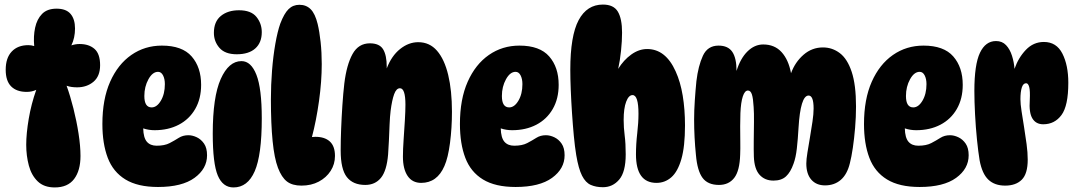

<svg xmlns="http://www.w3.org/2000/svg" viewBox="-20 -812 4710 842"><path d="M333 -128Q333 -64 305 -27Q277 10 220 10Q173 10 145.5 -16.5Q118 -43 106.5 -86Q95 -129 95 -177Q95 -226 106 -291Q117 -356 139 -418Q120 -409 97 -409Q53 -409 29 -433Q5 -457 5 -506Q5 -558 31.5 -586Q58 -614 104 -614Q117 -614 130 -610Q126 -653 134 -690.5Q142 -728 164.5 -751Q187 -774 228 -774Q270 -774 289.5 -751Q309 -728 309 -687Q309 -646 293 -613Q311 -619 329 -619Q370 -619 394.5 -597.5Q419 -576 419 -526Q419 -478 390 -453.5Q361 -429 318 -429Q307 -429 295 -430.5Q283 -432 272 -436Q288 -392 302 -336.5Q316 -281 324.5 -226Q333 -171 333 -128Z M673 8Q584 8 530 -25Q476 -58 452.5 -120Q429 -182 429 -268Q429 -377 463 -453.5Q497 -530 556 -571Q615 -612 690 -612Q779 -612 820.5 -564.5Q862 -517 862 -440Q862 -379 836 -334Q810 -289 764 -265Q718 -241 658 -241Q632 -241 608 -249Q609 -208 624 -190.5Q639 -173 667 -173Q702 -173 724 -184.5Q746 -196 764 -207.5Q782 -219 806 -219Q824 -219 843 -210Q862 -201 875 -182Q888 -163 888 -131Q888 -72 833 -32Q778 8 673 8ZM645 -341Q668 -341 685.5 -370.5Q703 -400 703 -443Q703 -466 695 -481.5Q687 -497 673 -497Q649 -497 631 -464.5Q613 -432 613 -391Q613 -341 645 -341Z M1028 -767Q1081 -767 1104.5 -738Q1128 -709 1128 -671Q1128 -625 1099.5 -599.5Q1071 -574 1018 -574Q967 -574 942.5 -602Q918 -630 918 -668Q918 -717 948.5 -742Q979 -767 1028 -767ZM1039 -544Q1081 -544 1104.5 -484Q1128 -424 1128 -293Q1128 -132 1097 -61Q1066 10 1004 10Q957 10 935 -42.5Q913 -95 913 -226Q913 -387 948 -465.5Q983 -544 1039 -544Z M1302 2Q1262 2 1238.5 -16Q1215 -34 1199 -76Q1183 -118 1175.5 -193.5Q1168 -269 1168 -376Q1168 -440 1173 -503Q1178 -566 1187.5 -620Q1197 -674 1209 -708Q1226 -753 1245.5 -772Q1265 -791 1293 -791Q1323 -791 1342.5 -771.5Q1362 -752 1373 -707Q1381 -674 1386 -628Q1391 -582 1391 -531Q1391 -455 1379 -369Q1367 -283 1348 -211Q1356 -212 1363 -212Q1404 -212 1426.5 -191.5Q1449 -171 1449 -128Q1449 -92 1430 -62.5Q1411 -33 1378 -15.5Q1345 2 1302 2Z M1602 -622Q1644 -622 1660 -596Q1676 -570 1676 -519Q1676 -515 1676 -512Q1697 -567 1734.5 -597Q1772 -627 1814 -627Q1864 -627 1896.5 -589.5Q1929 -552 1945.5 -483.5Q1962 -415 1962 -322Q1962 -251 1953.5 -185.5Q1945 -120 1929 -84Q1897 -10 1827 -10Q1788 -10 1767.5 -40.5Q1747 -71 1747 -125Q1747 -157 1750 -199.5Q1753 -242 1755.5 -284Q1758 -326 1758 -353Q1758 -425 1734 -425Q1718 -425 1708.5 -399Q1699 -373 1693 -326Q1690 -302 1688.5 -266Q1687 -230 1685.5 -194.5Q1684 -159 1682 -135Q1676 -63 1650.5 -32Q1625 -1 1582 -1Q1528 -1 1501 -35.5Q1474 -70 1474 -152Q1474 -194 1476 -246Q1478 -298 1481.5 -350.5Q1485 -403 1490 -446Q1500 -528 1526 -575Q1552 -622 1602 -622Z M2241 8Q2152 8 2098 -25Q2044 -58 2020.5 -120Q1997 -182 1997 -268Q1997 -377 2031 -453.5Q2065 -530 2124 -571Q2183 -612 2258 -612Q2347 -612 2388.5 -564.5Q2430 -517 2430 -440Q2430 -379 2404 -334Q2378 -289 2332 -265Q2286 -241 2226 -241Q2200 -241 2176 -249Q2177 -208 2192 -190.5Q2207 -173 2235 -173Q2270 -173 2292 -184.5Q2314 -196 2332 -207.5Q2350 -219 2374 -219Q2392 -219 2411 -210Q2430 -201 2443 -182Q2456 -163 2456 -131Q2456 -72 2401 -32Q2346 8 2241 8ZM2213 -341Q2236 -341 2253.5 -370.5Q2271 -400 2271 -443Q2271 -466 2263 -481.5Q2255 -497 2241 -497Q2217 -497 2199 -464.5Q2181 -432 2181 -391Q2181 -341 2213 -341Z M2624 -792Q2671 -792 2689.5 -761Q2708 -730 2708 -669Q2708 -633 2703.5 -589.5Q2699 -546 2691 -510Q2715 -549 2748.5 -573Q2782 -597 2818 -597Q2899 -597 2943 -499Q2964 -453 2974 -392.5Q2984 -332 2984 -262Q2984 -169 2968 -114Q2952 -59 2924 -34.5Q2896 -10 2859 -10Q2769 -10 2769 -135Q2769 -180 2774.5 -227Q2780 -274 2780 -313Q2780 -395 2754 -395Q2737 -395 2726 -366Q2715 -337 2715 -286Q2715 -252 2719.5 -217.5Q2724 -183 2724 -135Q2724 -58 2695.5 -24.5Q2667 9 2624 9Q2594 9 2571 -1Q2548 -11 2532.5 -41.5Q2517 -72 2507 -132Q2501 -168 2496.5 -216Q2492 -264 2488.5 -316.5Q2485 -369 2483 -418.5Q2481 -468 2481 -506Q2481 -655 2517.5 -723.5Q2554 -792 2624 -792Z M3707 -96Q3695 -47 3667 -23Q3639 1 3598 1Q3560 1 3538 -24Q3516 -49 3516 -95Q3516 -113 3521 -143.5Q3526 -174 3532 -209.5Q3538 -245 3543 -278.5Q3548 -312 3548 -336Q3548 -393 3526 -393Q3508 -393 3497 -357Q3486 -321 3482 -253Q3479 -201 3474.5 -161Q3470 -121 3460 -94Q3447 -57 3427 -38.5Q3407 -20 3372 -20Q3334 -20 3311 -45.5Q3288 -71 3286 -125Q3285 -155 3285.5 -196Q3286 -237 3286.5 -277Q3287 -317 3285 -343Q3283 -380 3277.5 -397.5Q3272 -415 3260 -415Q3246 -415 3237.5 -389Q3229 -363 3227 -316Q3226 -293 3226 -259Q3226 -225 3226.5 -191.5Q3227 -158 3226 -135Q3224 -63 3200 -32Q3176 -1 3133 -1Q3084 -1 3061 -32Q3038 -63 3032 -132Q3028 -171 3026 -210Q3024 -249 3024 -288Q3024 -327 3027 -371.5Q3030 -416 3034 -456Q3042 -523 3062.5 -567.5Q3083 -612 3131 -612Q3173 -612 3191.5 -584.5Q3210 -557 3210 -501Q3227 -556 3258 -586.5Q3289 -617 3327 -617Q3377 -617 3407.5 -583.5Q3438 -550 3449 -491Q3467 -540 3504 -572Q3541 -604 3589 -604Q3630 -604 3663 -579Q3696 -554 3715 -497Q3734 -440 3734 -345Q3734 -299 3730 -251.5Q3726 -204 3720 -163.5Q3714 -123 3707 -96Z M4013 8Q3924 8 3870 -25Q3816 -58 3792.5 -120Q3769 -182 3769 -268Q3769 -377 3803 -453.5Q3837 -530 3896 -571Q3955 -612 4030 -612Q4119 -612 4160.5 -564.5Q4202 -517 4202 -440Q4202 -379 4176 -334Q4150 -289 4104 -265Q4058 -241 3998 -241Q3972 -241 3948 -249Q3949 -208 3964 -190.5Q3979 -173 4007 -173Q4042 -173 4064 -184.5Q4086 -196 4104 -207.5Q4122 -219 4146 -219Q4164 -219 4183 -210Q4202 -201 4215 -182Q4228 -163 4228 -131Q4228 -72 4173 -32Q4118 8 4013 8ZM3985 -341Q4008 -341 4025.5 -370.5Q4043 -400 4043 -443Q4043 -466 4035 -481.5Q4027 -497 4013 -497Q3989 -497 3971 -464.5Q3953 -432 3953 -391Q3953 -341 3985 -341Z M4253 -413Q4253 -529 4277.5 -580.5Q4302 -632 4348 -632Q4375 -632 4392 -614Q4409 -596 4418 -567.5Q4427 -539 4429 -510Q4446 -559 4479 -593.5Q4512 -628 4558 -628Q4613 -628 4639 -577Q4665 -526 4665 -449Q4665 -348 4635 -307.5Q4605 -267 4555 -267Q4523 -267 4507.5 -292.5Q4492 -318 4496 -373Q4498 -414 4493.5 -430.5Q4489 -447 4480 -447Q4467 -447 4461 -428Q4455 -409 4455 -377Q4455 -356 4460 -324Q4465 -292 4471 -254.5Q4477 -217 4482 -180Q4487 -143 4487 -112Q4487 -50 4461 -24Q4435 2 4388 2Q4342 2 4314.5 -24Q4287 -50 4276 -109Q4270 -145 4264.5 -199Q4259 -253 4256 -310.5Q4253 -368 4253 -413Z"/></svg>

Font: DynaPuff Condensed
Style: Bold
Weight: 700
Width: 3
Designer: Toshi Omagari, Jennifer Daniel
Foundry: Google Fonts
Version: Version 2.000; ttfautohint (v1.8.4.7-5d5b)